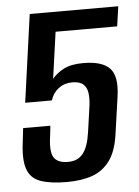

<svg xmlns="http://www.w3.org/2000/svg" viewBox="-47 -629 489 674"><g transform="rotate(-5 197.5 -291.5)"><path d="M162 8Q104 8 69 -4.5Q34 -17 22.5 -51.5Q11 -86 20 -150L25 -194H121L117 -158Q109 -104 122 -83Q135 -62 172 -62Q207 -62 225.5 -86Q244 -110 251 -161L264 -253Q267 -277 264.5 -296.5Q262 -316 249.5 -327.5Q237 -339 210 -339Q183 -339 162.5 -323.5Q142 -308 134 -282H40L83 -591H395L385 -521H168L145 -357Q160 -376 186 -389.5Q212 -403 255 -403Q321 -403 348 -375Q375 -347 365 -276L347 -150Q339 -87 314.5 -53Q290 -19 252 -5.5Q214 8 162 8Z"/></g></svg>

Font: Alumni Sans SemiBold
Style: Italic
Weight: 600
Italic angle: -8°
Version: Version 1.016